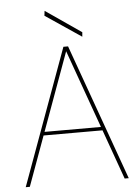

<svg xmlns="http://www.w3.org/2000/svg" viewBox="-59 -938 714 984"><g transform="rotate(-5 297.5 -446.0)"><path d="M33 0 288 -700H312L563 0H542L300 -676L54 0ZM132 -256 141 -274H457L466 -256ZM389 -743 205 -867 208 -892 391 -766Z"/></g></svg>

Font: DM Sans 16pt Thin
Style: Regular
Weight: 250
Version: Version 4.004;gftools[0.9.30]